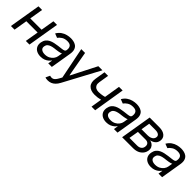

<svg xmlns="http://www.w3.org/2000/svg" viewBox="231 -1744 3138 3138"><g transform="rotate(45 1800.5 -174.5)"><path d="M423.8 -311.5 411.1 -233.4H110.4L123 -311.5ZM182.6 -545.9 91.8 0H7.8L98.6 -545.9ZM527.3 -545.9 436.5 0H352.5L444.3 -545.9Z M702.1 12.7Q650.4 12.7 611.3 -7.1Q572.3 -26.9 553.5 -64.5Q534.7 -102.1 543 -155.3Q551.3 -202.1 574.5 -231.4Q597.7 -260.7 631.3 -277.3Q665 -293.9 703.9 -302.2Q742.7 -310.5 781.2 -315.4Q832 -321.8 863.5 -325.4Q895 -329.1 911.1 -337.2Q927.2 -345.2 930.7 -365.2V-368.2Q939 -420.4 916.7 -449.5Q894.5 -478.5 836.9 -478.5Q777.3 -478.5 737.3 -452.4Q697.3 -426.3 677.7 -396.5L604.5 -424.8Q633.3 -474.6 673.6 -502.4Q713.9 -530.3 758.3 -541.5Q802.7 -552.7 843.8 -552.7Q870.1 -552.7 903.1 -546.6Q936 -540.5 965.1 -521.2Q994.1 -502 1008.8 -463.1Q1023.4 -424.3 1012.7 -359.4L953.1 0H870.1L882.8 -74.2H877.9Q866.7 -56.6 843.5 -36.4Q820.3 -16.1 785.2 -1.7Q750 12.7 702.1 12.7ZM726.6 -62.5Q776.4 -62.5 813.7 -82Q851.1 -101.6 874 -132.6Q897 -163.6 902.3 -197.3L915 -274.4Q908.7 -268.1 889.9 -262.9Q871.1 -257.8 847.4 -253.9Q823.7 -250 801.3 -247.3Q778.8 -244.6 765.6 -243.2Q732.4 -238.8 702.6 -229.2Q672.9 -219.7 652.3 -201.2Q631.8 -182.6 627 -150.4Q619.1 -106.9 647.7 -84.7Q676.3 -62.5 726.6 -62.5Z M1060.5 204.1Q1039.6 204.6 1023.2 201.2Q1006.8 197.8 1001 194.3L1035.2 121.1L1038.6 122.1Q1080.6 134.3 1110.8 118.9Q1141.1 103.5 1173.8 43L1197.3 0L1087.9 -545.9H1175.8L1253.9 -109.4H1259.8L1482.4 -545.9H1577.1L1242.2 79.1Q1219.2 122.6 1190.9 150.4Q1162.6 178.2 1130.1 191.2Q1097.7 204.1 1060.5 204.1Z M2043.9 -545.9 1955.1 0H1871.1L1960 -545.9ZM1968.8 -285.2 1956.1 -207Q1925.8 -196.8 1896.5 -188.7Q1867.2 -180.7 1835.7 -176.3Q1804.2 -171.9 1767.6 -171.9Q1674.3 -171.9 1626.7 -221.9Q1579.1 -272 1595.7 -372.1L1624 -546.9H1707L1678.7 -372.1Q1671.9 -330.6 1683.6 -303.5Q1695.3 -276.4 1720.7 -263.2Q1746.1 -250 1780.3 -250Q1833 -250 1877.9 -259.8Q1922.9 -269.5 1968.8 -285.2Z M2220.7 12.7Q2168.9 12.7 2129.9 -7.1Q2090.8 -26.9 2072 -64.5Q2053.2 -102.1 2061.5 -155.3Q2069.8 -202.1 2093 -231.4Q2116.2 -260.7 2149.9 -277.3Q2183.6 -293.9 2222.4 -302.2Q2261.2 -310.5 2299.8 -315.4Q2350.6 -321.8 2382.1 -325.4Q2413.6 -329.1 2429.7 -337.2Q2445.8 -345.2 2449.2 -365.2V-368.2Q2457.5 -420.4 2435.3 -449.5Q2413.1 -478.5 2355.5 -478.5Q2295.9 -478.5 2255.9 -452.4Q2215.8 -426.3 2196.3 -396.5L2123 -424.8Q2151.9 -474.6 2192.1 -502.4Q2232.4 -530.3 2276.9 -541.5Q2321.3 -552.7 2362.3 -552.7Q2388.7 -552.7 2421.6 -546.6Q2454.6 -540.5 2483.6 -521.2Q2512.7 -502 2527.3 -463.1Q2542 -424.3 2531.2 -359.4L2471.7 0H2388.7L2401.4 -74.2H2396.5Q2385.3 -56.6 2362.1 -36.4Q2338.9 -16.1 2303.7 -1.7Q2268.6 12.7 2220.7 12.7ZM2245.1 -62.5Q2294.9 -62.5 2332.3 -82Q2369.6 -101.6 2392.6 -132.6Q2415.5 -163.6 2420.9 -197.3L2433.6 -274.4Q2427.2 -268.1 2408.4 -262.9Q2389.6 -257.8 2366 -253.9Q2342.3 -250 2319.8 -247.3Q2297.4 -244.6 2284.2 -243.2Q2251 -238.8 2221.2 -229.2Q2191.4 -219.7 2170.9 -201.2Q2150.4 -182.6 2145.5 -150.4Q2137.7 -106.9 2166.3 -84.7Q2194.8 -62.5 2245.1 -62.5Z M2578.1 0 2668.9 -545.9H2891.6Q2979 -545.4 3024.7 -505.6Q3070.3 -465.8 3059.6 -400.4Q3051.3 -350.6 3017.1 -323.7Q2982.9 -296.9 2936.5 -287.1Q2965.3 -282.7 2991 -265.6Q3016.6 -248.5 3030.5 -218.8Q3044.4 -189 3037.1 -146.5Q3026.4 -83.5 2972.2 -41.7Q2918 0 2835 0ZM2670.9 -77.1H2847.7Q2891.6 -76.7 2919.7 -97.4Q2947.8 -118.2 2953.1 -153.3Q2960.4 -196.3 2939.7 -220.2Q2918.9 -244.1 2876 -244.1H2699.2ZM2710 -316.4H2853.5Q2887.2 -316.9 2913.1 -326.4Q2939 -335.9 2955.1 -353.3Q2971.2 -370.6 2974.6 -394.5Q2981 -429.2 2955.1 -449Q2929.2 -468.8 2878.9 -468.8H2735.4Z M3251 12.7Q3199.2 12.7 3160.2 -7.1Q3121.1 -26.9 3102.3 -64.5Q3083.5 -102.1 3091.8 -155.3Q3100.1 -202.1 3123.3 -231.4Q3146.5 -260.7 3180.2 -277.3Q3213.9 -293.9 3252.7 -302.2Q3291.5 -310.5 3330.1 -315.4Q3380.9 -321.8 3412.4 -325.4Q3443.8 -329.1 3460 -337.2Q3476.1 -345.2 3479.5 -365.2V-368.2Q3487.8 -420.4 3465.6 -449.5Q3443.4 -478.5 3385.7 -478.5Q3326.2 -478.5 3286.1 -452.4Q3246.1 -426.3 3226.6 -396.5L3153.3 -424.8Q3182.1 -474.6 3222.4 -502.4Q3262.7 -530.3 3307.1 -541.5Q3351.6 -552.7 3392.6 -552.7Q3418.9 -552.7 3451.9 -546.6Q3484.9 -540.5 3513.9 -521.2Q3543 -502 3557.6 -463.1Q3572.3 -424.3 3561.5 -359.4L3502 0H3418.9L3431.6 -74.2H3426.8Q3415.5 -56.6 3392.3 -36.4Q3369.1 -16.1 3334 -1.7Q3298.8 12.7 3251 12.7ZM3275.4 -62.5Q3325.2 -62.5 3362.5 -82Q3399.9 -101.6 3422.9 -132.6Q3445.8 -163.6 3451.2 -197.3L3463.9 -274.4Q3457.5 -268.1 3438.7 -262.9Q3419.9 -257.8 3396.2 -253.9Q3372.6 -250 3350.1 -247.3Q3327.6 -244.6 3314.5 -243.2Q3281.2 -238.8 3251.5 -229.2Q3221.7 -219.7 3201.2 -201.2Q3180.7 -182.6 3175.8 -150.4Q3168 -106.9 3196.5 -84.7Q3225.1 -62.5 3275.4 -62.5Z"/></g></svg>

Font: Inter Tight
Style: Italic
Weight: 400
Italic angle: -9.39999°
Designer: Rasmus Andersson
Foundry: rsms
Version: Version 3.002